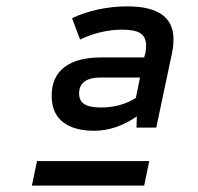

<svg xmlns="http://www.w3.org/2000/svg" viewBox="-20 -682 620 602"><path d="M275 -272Q212 -272 177 -299.5Q142 -327 142 -382Q142 -441 182 -471.5Q222 -502 298 -502H432L435 -513Q437 -520 437.5 -527Q438 -534 438 -540Q438 -566 420.5 -577.5Q403 -589 364 -589Q296 -589 231 -558L206 -625Q244 -643 288.5 -652.5Q333 -662 379 -662Q524 -662 524 -559Q524 -537 519 -514L470 -282H408L409 -317Q344 -272 275 -272ZM80 -100 96 -177H448L432 -100ZM296 -345Q359 -345 406 -375L419 -439H297Q228 -439 228 -389Q228 -366 244.5 -355.5Q261 -345 296 -345Z"/></svg>

Font: Sometype Mono SemiBold
Style: Italic
Weight: 600
Italic angle: -12°
Designer: Ryoichi Tsunekawa
Foundry: Dharma Type
Version: Version 1.001